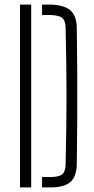

<svg xmlns="http://www.w3.org/2000/svg" viewBox="-20 -820 413 840"><path d="M67.5 0V-800H116.5V0ZM164 0V-45.5H200Q238.5 -45.5 252.5 -57.5Q266.5 -69.5 267 -101Q269 -188 270 -260.2Q271 -332.5 271 -400Q271 -467.5 270 -539.8Q269 -612 267 -699.5Q266.5 -730.5 250.8 -742.5Q235 -754.5 192 -754.5H164V-800H192Q257.5 -800 286.2 -776.2Q315 -752.5 316 -698Q317.5 -591.5 318 -495.5Q318.5 -399.5 318 -304Q317.5 -208.5 316 -102.5Q315 -47.5 288 -23.8Q261 0 200 0Z"/></svg>

Font: Big Shoulders Stencil Text ExtraLight
Style: Regular
Weight: 250
Version: Version 2.001